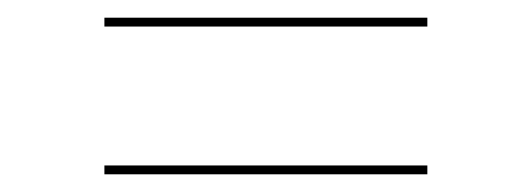

<svg xmlns="http://www.w3.org/2000/svg" viewBox="-20 -355 600 217"><path d="M98 -335H463V-325H98ZM98 -168H463V-158H98Z"/></svg>

Font: HK Grotesk Thin
Style: Regular
Weight: 100
Designer: Alfredo Marco Pradil
Foundry: Hanken Design Co.
Version: Version 3.001